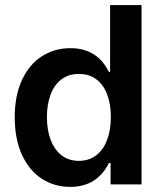

<svg xmlns="http://www.w3.org/2000/svg" viewBox="-20 -727 644 757"><path d="M38.1 -264.6Q38.1 -350.6 66.9 -412.1Q95.7 -473.6 145.5 -505.4Q195.3 -537.1 257.8 -537.1Q363.3 -537.1 409.2 -443.4H414.1V-707H538.1V0H416V-84H409.2Q362.3 9.8 256.8 9.8Q193.8 9.8 144.3 -22.7Q94.7 -55.2 66.4 -117.2Q38.1 -179.2 38.1 -264.6ZM417 -265.6Q417 -316.9 402.3 -355.2Q387.7 -393.6 359.4 -414.6Q331.1 -435.5 291 -435.5Q250.5 -435.5 222.2 -414.1Q193.8 -392.6 179.4 -354Q165 -315.4 165 -265.6Q165 -214.8 179.7 -175.8Q194.3 -136.7 222.7 -114.7Q251 -92.8 291 -92.8Q330.6 -92.8 358.9 -114.3Q387.2 -135.7 402.1 -174.8Q417 -213.9 417 -265.6Z"/></svg>

Font: Pretendard JP SemiBold
Style: Regular
Weight: 600
Designer: Base glyphs from Inter by Rasmus Andersson; Hangeul glyphs from Noto Sans CJK(Source Han Sans) by Jang Soo-young and Kan
Foundry: Kil Hyung-jin
Version: Version 1.309